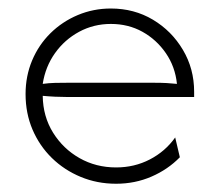

<svg xmlns="http://www.w3.org/2000/svg" viewBox="-20 -430 523 458"><path d="M256.9 8.3Q211.8 8.3 172.6 -8Q133.3 -24.3 103.8 -53.1Q74.3 -81.9 57.6 -120.8Q41 -159.7 41 -205.6Q41 -248.6 56.6 -285.8Q72.2 -322.9 100.3 -350.7Q128.5 -378.5 165.6 -394.1Q202.8 -409.7 244.4 -409.7Q300 -409.7 344.8 -383Q389.6 -356.2 416.3 -311.1Q443.1 -266 443.1 -211.1V-198.6H141Q126.4 -198.6 111.5 -199.3Q96.5 -200 81.9 -201.4Q82.6 -152.1 106.6 -113.5Q130.6 -75 169.8 -52.8Q209 -30.6 256.9 -30.6Q300.7 -30.6 337.5 -49.7Q374.3 -68.8 397.9 -102.1L409 -54.9Q380.6 -25.7 341.3 -8.7Q302.1 8.3 256.9 8.3ZM81.9 -229.9Q96.5 -231.9 111.5 -232.3Q126.4 -232.6 141 -232.6H347.2Q364.6 -232.6 377.4 -231.9Q390.3 -231.2 402.1 -229.9Q397.9 -270.8 375.7 -303.1Q353.5 -335.4 319.8 -354.2Q286.1 -372.9 244.4 -372.9Q203.5 -372.9 168.8 -354.2Q134 -335.4 111.1 -303.1Q88.2 -270.8 81.9 -229.9Z"/></svg>

Font: Afacad Flux ExtraLight
Style: Regular
Weight: 250
Designer: Kristian Moeller
Foundry: Dicotype
Version: Version 1.100